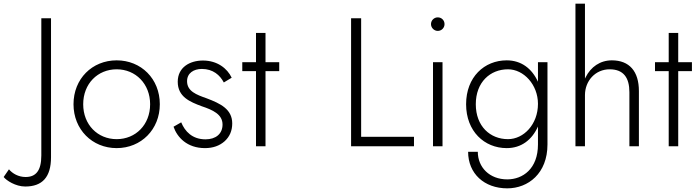

<svg xmlns="http://www.w3.org/2000/svg" viewBox="-140 -800 3813 1050"><path d="M-91 126 -120 168C-105 187 -55 220 -2 220C91 220 139 169 139 60V-700H86V50C86 135 55 168 0 168C-39 168 -72 149 -91 126Z M262 -230C262 -92 364 10 498 10C632 10 734 -92 734 -230C734 -369 632 -470 498 -470C364 -470 262 -369 262 -230ZM315 -230C315 -342 394 -421 498 -421C602 -421 681 -341 681 -230C681 -118 602 -39 498 -39C394 -39 315 -118 315 -230Z M851 -131 809 -107C829 -49 883 10 981 10C1025 10 1061 -3 1089 -28C1116 -53 1130 -85 1130 -125C1130 -203 1065 -234 991 -262C934 -282 883 -301 883 -356C883 -400 919 -423 964 -423C1025 -423 1063 -389 1084 -349L1127 -375C1103 -426 1048 -469 970 -469C898 -469 832 -432 832 -353C832 -270 899 -243 963 -219C1023 -199 1077 -175 1077 -119C1077 -68 1040 -38 984 -38C911 -38 871 -82 851 -131Z M1185 -460V-411H1260V0H1312V-411H1387V-460H1312V-620H1260V-460Z M1780 -700V0H2124V-52H1835V-700Z M2217 -668C2217 -648 2234 -631 2254 -631C2275 -631 2291 -648 2291 -668C2291 -689 2275 -705 2254 -705C2234 -705 2217 -689 2217 -668ZM2228 -460V0H2280V-460Z M2420 30C2420 149 2508 230 2634 230C2749 230 2854 148 2854 -10V-460H2802V-352C2802 -352 2802 -352 2802 -353C2769 -425 2711 -470 2631 -470C2509 -470 2409 -379 2409 -230C2409 -82 2509 10 2631 10C2711 10 2769 -35 2802 -108C2802 -108 2802 -108 2802 -109V-10C2802 123 2719 181 2634 181C2537 181 2473 115 2473 30ZM2462 -230C2462 -351 2541 -421 2638 -421C2724 -421 2802 -337 2802 -232C2802 -120 2724 -39 2638 -39C2541 -39 2462 -109 2462 -230Z M3059 -780H3007V0H3059V-280C3059 -358 3116 -421 3194 -421C3270 -421 3302 -375 3302 -296V0H3354V-302C3354 -410 3302 -470 3206 -470C3142 -470 3091 -434 3063 -378C3062 -375 3060 -373 3059 -370Z M3442 -460V-411H3517V0H3569V-411H3644V-460H3569V-620H3517V-460Z"/></svg>

Font: Jost Light
Style: Regular
Weight: 300
Version: Version 3.710